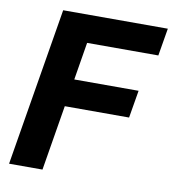

<svg xmlns="http://www.w3.org/2000/svg" viewBox="-82 -798 783 870"><g transform="rotate(10 310.0 -363.5)"><path d="M17.8 0 138.5 -727.3H620L598.7 -600.5H271L242.5 -427.2H538.4L517 -300.4H221.2L171.5 0Z"/></g></svg>

Font: Inter UI
Style: Bold Italic
Weight: 700
Italic angle: 9.39999°
Designer: Rasmus Andersson
Foundry: rsms
Version: 3.2;8d6f07862